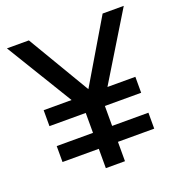

<svg xmlns="http://www.w3.org/2000/svg" viewBox="-126 -797 851 905"><g transform="rotate(-20 300.0 -345.0)"><path d="M7 -690H117L302 -378L487 -690H593L390 -357H530V-277H348V-177H530V-97H348V0H252V-97H70V-177H252V-277H70V-357H210Z"/></g></svg>

Font: Radio Canada
Style: Regular
Weight: 400
Designer: Charles Daoud, Etienne Aubert Bonn, Alexandre Saumier Demers, Jacques Le Bailly
Foundry: Radio-Canada
Version: Version 2.104;gftools[0.9.28.dev5+ged2979d]